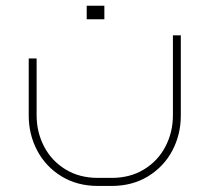

<svg xmlns="http://www.w3.org/2000/svg" viewBox="-20 -385 719 659"><path d="M363.1 253.2Q434.3 253.2 488.3 220.1Q542.3 187 571.5 131.9Q600.6 76.7 600.6 11.9V-263.8H573.5V10.6Q573.5 68.5 548 117.6Q522.5 166.8 474.7 196.2Q426.9 225.6 363.1 225.6H316.2Q252.3 225.6 204.5 196.2Q156.7 166.8 131.2 117.6Q105.7 68.5 105.7 10.6V-184.3H78.6V11.9Q78.6 76.7 107.8 131.9Q136.9 187 190.9 220.1Q244.9 253.2 316.2 253.2ZM338.2 -318.9Q338.2 -333.2 338.2 -342.4Q338.2 -351.6 338.2 -365.3Q324 -365.3 315.3 -365.3Q306.5 -365.3 296.9 -365.3Q289.5 -365.3 277.6 -365.3Q277.6 -351.6 277.6 -342.4Q277.6 -333.2 277.6 -318.9Q277.6 -318.9 288.8 -318.9Q300.1 -318.9 318.5 -318.9Q318.5 -318.9 338.2 -318.9Z"/></svg>

Font: Arad-FD-VF Thin
Style: Regular
Weight: 100
Designer: Mohammad Darvishi
Version: Version 1.010;September 21, 2024;FontCreator 15.0.0.2992 64-